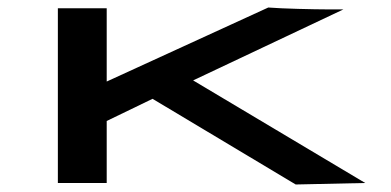

<svg xmlns="http://www.w3.org/2000/svg" viewBox="-20 -487 1040 511"><path d="M767 4 952 0 494 -273 894 -462H851C817 -462 730 -464 694 -467L264 -270V-465H134V0H264V-165L386 -224Z"/></svg>

Font: Inconsolata UltraExpanded
Style: Bold
Weight: 700
Width: 9
Monospace: yes
Designer: Raph Levien, Cyreal, Brenton Simpson
Foundry: Raph Levien, Cyreal, Google
Version: Version 3.100